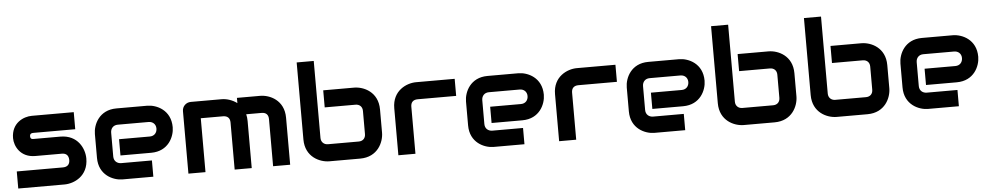

<svg xmlns="http://www.w3.org/2000/svg" viewBox="-41 -1087 7328 1423"><g transform="rotate(-5 3623.5 -375.5)"><path d="M570 -178C570 -250 523 -356 392 -356H195C183 -356 170 -356 169 -377C169 -387 170 -401 196 -401H507V-528H195C133 -528 42 -488 42 -375C42 -317 83 -229 195 -229H392C425 -229 442 -212 443 -178C443 -145 425 -127 391 -127H48V0H392C464 0 570 -47 570 -178Z M1228 -353C1228 -481 1123 -528 1053 -528H824C696 -528 649 -423 649 -353V-175C649 -47 754 0 824 0H1053V-121H825C794 -121 770 -141 770 -175V-352C770 -383 790 -407 824 -407H1053C1083 -407 1107 -387 1107 -354C1107 -323 1087 -299 1053 -299H824V-178H1053C1181 -178 1228 -283 1228 -353Z M1785 -350C1785 -368 1783 -385 1779 -401H1893C1927 -401 1944 -383 1944 -350V0H2071V-350C2071 -481 1965 -528 1893 -528H1721V-489C1685 -516 1642 -528 1607 -528H1378C1342 -528 1314 -500 1314 -465V0H1441V-401H1606C1640 -401 1658 -383 1658 -350V0H1785Z M2770 -350C2770 -481 2664 -528 2592 -528H2363V-401H2592C2622 -401 2643 -382 2643 -350V-178C2643 -148 2624 -127 2592 -127H2363C2334 -127 2312 -147 2312 -178V-751H2185V-178C2185 -47 2292 0 2363 0H2592C2723 0 2770 -107 2770 -178Z M3341 -528H3054C2983 -528 2876 -481 2876 -350V0H3003V-350C3003 -383 3021 -401 3055 -401H3341Z M3989 -353C3989 -481 3884 -528 3814 -528H3585C3457 -528 3410 -423 3410 -353V-175C3410 -47 3515 0 3585 0H3814V-121H3586C3555 -121 3531 -141 3531 -175V-352C3531 -383 3551 -407 3585 -407H3814C3844 -407 3868 -387 3868 -354C3868 -323 3848 -299 3814 -299H3585V-178H3814C3942 -178 3989 -283 3989 -353Z M4537 -528H4250C4179 -528 4072 -481 4072 -350V0H4199V-350C4199 -383 4217 -401 4251 -401H4537Z M5185 -353C5185 -481 5080 -528 5010 -528H4781C4653 -528 4606 -423 4606 -353V-175C4606 -47 4711 0 4781 0H5010V-121H4782C4751 -121 4727 -141 4727 -175V-352C4727 -383 4747 -407 4781 -407H5010C5040 -407 5064 -387 5064 -354C5064 -323 5044 -299 5010 -299H4781V-178H5010C5138 -178 5185 -283 5185 -353Z M5853 -350C5853 -481 5747 -528 5675 -528H5446V-401H5675C5705 -401 5726 -382 5726 -350V-178C5726 -148 5707 -127 5675 -127H5446C5417 -127 5395 -147 5395 -178V-751H5268V-178C5268 -47 5375 0 5446 0H5675C5806 0 5853 -107 5853 -178Z M6544 -350C6544 -481 6438 -528 6366 -528H6137V-401H6366C6396 -401 6417 -382 6417 -350V-178C6417 -148 6398 -127 6366 -127H6137C6108 -127 6086 -147 6086 -178V-751H5959V-178C5959 -47 6066 0 6137 0H6366C6497 0 6544 -107 6544 -178Z M7221 -353C7221 -481 7116 -528 7046 -528H6817C6689 -528 6642 -423 6642 -353V-175C6642 -47 6747 0 6817 0H7046V-121H6818C6787 -121 6763 -141 6763 -175V-352C6763 -383 6783 -407 6817 -407H7046C7076 -407 7100 -387 7100 -354C7100 -323 7080 -299 7046 -299H6817V-178H7046C7174 -178 7221 -283 7221 -353Z"/></g></svg>

Font: Audiowide
Style: Regular
Weight: 400
Designer: Astigmatic (AOETI)
Foundry: Astigmatic (AOETI)
Version: Version 1.002